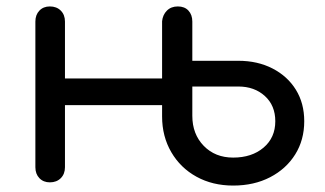

<svg xmlns="http://www.w3.org/2000/svg" viewBox="-20 -567 1009 597"><path d="M705 10Q641 10 591 -17.5Q541 -45 512.5 -94Q484 -143 484 -205V-240H182V-47Q182 -26 169 -13Q156 0 135 0Q115 0 102.5 -13Q90 -26 90 -47V-500Q90 -521 102.5 -534Q115 -547 135 -547Q156 -547 169 -534Q182 -521 182 -500V-323H484V-501Q486 -521 499 -534Q512 -547 533 -547Q554 -547 566 -534Q578 -521 578 -500V-378H721Q781 -378 827.5 -354Q874 -330 900 -288Q926 -246 926 -190Q926 -132 898 -87Q870 -42 820 -16Q770 10 705 10ZM705 -77Q763 -77 799.5 -108Q836 -139 836 -190Q836 -239 803.5 -268.5Q771 -298 721 -298H578V-207Q578 -150 613.5 -113.5Q649 -77 705 -77Z"/></svg>

Font: Comfortaa SemiBold
Style: Regular
Weight: 600
Designer: Johan Aakerlund
Foundry: Johan Aakerlund
Version: Version 3.104; ttfautohint (v1.8.1.43-b0c9)